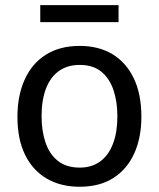

<svg xmlns="http://www.w3.org/2000/svg" viewBox="-20 -702 606 732"><path d="M283.5 10Q212 10 158.8 -20.8Q105.5 -51.5 76 -111Q46.5 -170.5 46.5 -256.5Q46.5 -337.5 74 -398.5Q101.5 -459.5 154.5 -493.2Q207.5 -527 284 -527Q355.5 -527 408 -495.8Q460.5 -464.5 489.8 -404Q519 -343.5 519 -256.5Q519 -177.5 492 -117.5Q465 -57.5 412.8 -23.8Q360.5 10 283.5 10ZM284 -63Q330 -63 362 -86.5Q394 -110 410.8 -154Q427.5 -198 427.5 -258.5Q427.5 -314 412.8 -358.2Q398 -402.5 366.5 -428.5Q335 -454.5 284 -454.5Q237 -454.5 204.5 -431.2Q172 -408 155.2 -364Q138.5 -320 138.5 -258.5Q138.5 -204 153.2 -159.5Q168 -115 200.2 -89Q232.5 -63 284 -63ZM133.5 -617.5V-682.5H432V-617.5Z"/></svg>

Font: Public Sans Thin
Style: Regular
Weight: 400
Version: Version 2.001